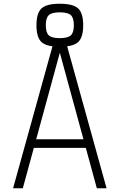

<svg xmlns="http://www.w3.org/2000/svg" viewBox="-20 -1007 640 1027"><path d="M50 0 272 -800H328L550 0H498L300 -725L102 0ZM140 -216 152 -262H448L460 -216ZM299 -757Q229 -757 202 -782Q175 -807 175 -872Q175 -937 202 -962Q229 -987 299 -987Q371 -987 398 -962Q425 -937 425 -872Q425 -807 398 -782Q371 -757 299 -757ZM299 -803Q343 -803 359 -818Q375 -833 375 -872Q375 -911 359 -926Q343 -941 299 -941Q257 -941 241 -926Q225 -911 225 -872Q225 -833 241 -818Q257 -803 299 -803Z"/></svg>

Font: Victor Mono Thin
Style: Regular
Weight: 100
Monospace: yes
Designer: Rune Bjørnerås
Version: Version 1.561;gftools[0.9.30]